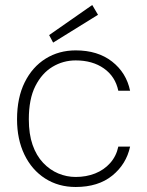

<svg xmlns="http://www.w3.org/2000/svg" viewBox="-20 -734 587 766"><path d="M282 12Q213 12 160 -22Q107 -56 77.5 -117Q48 -178 48 -258Q48 -344 78.5 -405.5Q109 -467 162 -500Q215 -533 282 -533Q370 -533 427 -488.5Q484 -444 499 -372H452Q440 -429 394.5 -461Q349 -493 282 -493Q232 -493 189.5 -467.5Q147 -442 121 -390.5Q95 -339 95 -258Q95 -199 110 -156Q125 -113 152 -84.5Q179 -56 212.5 -42Q246 -28 282 -28Q324 -28 359.5 -42Q395 -56 419.5 -83.5Q444 -111 452 -149H499Q484 -79 428 -33.5Q372 12 282 12ZM192 -564 176 -594 348 -714 371 -675Z"/></svg>

Font: DM Sans 10pt ExtraLight
Style: Regular
Weight: 250
Version: Version 4.004;gftools[0.9.30]